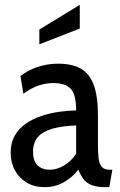

<svg xmlns="http://www.w3.org/2000/svg" viewBox="-20 -763 497 793"><path d="M163.5 10Q122 10 90.8 -8.5Q59.5 -27 41.8 -59Q24 -91 24 -132Q24 -173.5 41.2 -203.2Q58.5 -233 87.2 -252.8Q116 -272.5 151.5 -284.2Q187 -296 224.2 -301.2Q261.5 -306.5 294.5 -307Q294.5 -374.5 271.2 -397.2Q248 -420 200 -420Q171.5 -420 141.5 -410.5Q111.5 -401 76.5 -376L64.5 -449Q95 -473 135.5 -486.5Q176 -500 220.5 -500Q277.5 -500 313.8 -479.5Q350 -459 367.2 -412Q384.5 -365 384.5 -286.5V-165Q384.5 -130 387.5 -107.2Q390.5 -84.5 401 -73.2Q411.5 -62 434 -62H444L431.5 10H418Q380.5 10 358.8 1.5Q337 -7 325 -23Q313 -39 303.5 -62Q278.5 -30 243 -10Q207.5 10 163.5 10ZM185.5 -62Q215.5 -62 245.2 -80Q275 -98 294.5 -128V-245Q234.5 -242.5 195 -231Q155.5 -219.5 136 -196.5Q116.5 -173.5 116.5 -137Q116.5 -97.5 135.2 -79.8Q154 -62 185.5 -62ZM142.5 -580V-641L309.5 -743V-645Z"/></svg>

Font: Cabin
Style: Regular
Weight: 400
Width: 4
Designer: Pablo Impallari
Foundry: Pablo Impallari. http://www.impallari.com Igino Marini. http://www.ikern.com
Version: Version 3.001